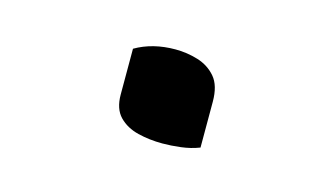

<svg xmlns="http://www.w3.org/2000/svg" viewBox="-39 -281 678 389"><g transform="rotate(15 300.0 -86.5)"><path d="M392 -3Q374 4 353.5 6.5Q333 9 315 9Q288 9 263.5 3Q239 -3 223.5 -19Q208 -35 208 -65V-161Q244 -182 292 -182Q316 -182 339 -175Q362 -168 377 -150.5Q392 -133 392 -99Z"/></g></svg>

Font: Recursive Mn Csl St SmB
Style: Regular
Weight: 600
Monospace: yes
Version: Version 1.079;hotconv 1.0.112;makeotfexe 2.5.65598; ttfautoh